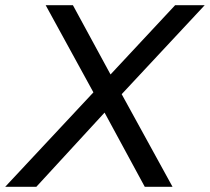

<svg xmlns="http://www.w3.org/2000/svg" viewBox="-59 -720 809 740"><path d="M730 -700H616L367 -433L222 -700H117L301 -364L-39 0H81L344 -286L499 0H606L410 -357Z"/></svg>

Font: AWKNG-Font Medium
Style: Italic
Weight: 500
Italic angle: -11.3°
Designer: Awakening Church
Foundry: Awakening Church
Version: Version 1.700;PS 001.700;hotconv 1.0.88;makeotf.lib2.5.64775